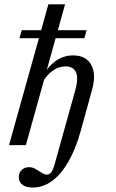

<svg xmlns="http://www.w3.org/2000/svg" viewBox="-20 -660 526 873"><path d="M128.2 192.7Q99.2 192.7 82.3 180.2Q65.3 167.7 65.3 145.2Q65.3 125 79 112.5Q92.7 100 112.1 100Q125 100 135.5 105.2Q146 110.5 155.6 116.9Q165.3 123.4 174.6 128.6Q183.9 133.9 192.7 133.9Q202.4 133.9 208.9 127.8Q215.3 121.8 220.2 110.5Q225 99.2 229 84.7L322.6 -250.8Q337.1 -302.4 325.8 -330.2Q314.5 -358.1 277.4 -358.1Q247.6 -358.1 221 -339.5Q194.4 -321 171.8 -284.7L171 -308.9Q199.2 -358.9 234.3 -383.5Q269.4 -408.1 312.1 -408.1Q371 -408.1 394.8 -365.3Q418.5 -322.6 398.4 -250.8L346 -61.3Q324.2 16.9 291.5 74.2Q258.9 131.5 217.7 162.1Q176.6 192.7 128.2 192.7ZM21 0 200 -640.3H275.8L97.6 0ZM68.5 -486.3 79 -522.6H373.4L363.7 -486.3Z"/></svg>

Font: Playfair 9pt
Style: Italic
Weight: 400
Italic angle: -15.6°
Designer: Claus Eggers Sørensen
Foundry: Claus Eggers Sørensen
Version: Version 2.001;gftools[0.9.30]